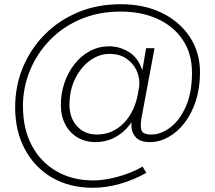

<svg xmlns="http://www.w3.org/2000/svg" viewBox="-20 -730 1021 912"><path d="M422 162Q311 162 228 114Q145 66 98.5 -20.5Q52 -107 52 -220Q52 -322 89 -410.5Q126 -499 193 -566.5Q260 -634 351.5 -672Q443 -710 553 -710Q665 -710 749.5 -668.5Q834 -627 882 -554Q930 -481 930 -387Q930 -312 910 -250.5Q890 -189 856 -145.5Q822 -102 779.5 -78.5Q737 -55 692 -55Q645 -55 624.5 -78.5Q604 -102 604 -135Q604 -142 605 -150Q575 -105 530.5 -80Q486 -55 433 -55Q386 -55 348.5 -77Q311 -99 290 -139Q269 -179 269 -232Q269 -286 286 -336Q303 -386 334 -425.5Q365 -465 407 -487.5Q449 -510 499 -510Q547 -510 591.5 -483.5Q636 -457 656 -396L674 -501H714L654 -180Q645 -134 651.5 -112.5Q658 -91 698 -91Q745 -91 789.5 -125Q834 -159 863 -224.5Q892 -290 892 -384Q892 -475 848.5 -540Q805 -605 729 -640Q653 -675 553 -675Q448 -675 362.5 -638.5Q277 -602 216 -538.5Q155 -475 122 -394.5Q89 -314 89 -226Q89 -118 131 -39Q173 40 248.5 83.5Q324 127 423 127Q461 127 504 118Q547 109 587.5 94Q628 79 657 61L675 91Q615 125 549 143.5Q483 162 422 162ZM440 -91Q516 -91 570 -147.5Q624 -204 638 -301Q640 -309 641 -319Q642 -329 642 -336Q642 -369 626 -400.5Q610 -432 578.5 -453Q547 -474 500 -474Q451 -474 407.5 -442.5Q364 -411 337 -356Q310 -301 310 -232Q310 -170 346 -130.5Q382 -91 440 -91Z"/></svg>

Font: Readex Pro Light
Style: Regular
Weight: 300
Designer: Bonnie Shaver-Troup, Thomas Jockin
Foundry: Lexend
Version: Version 1.200; ttfautohint (v1.8.3)